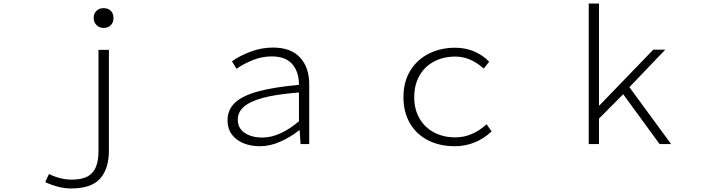

<svg xmlns="http://www.w3.org/2000/svg" viewBox="-20 -815 4040 1086"><path d="M236 215 257 169Q286 184 319.5 192.5Q353 201 386 201Q445 201 479 181Q510 162 523.5 127Q537 92 537 42V-533H596V36Q596 139 546.5 195Q497 251 382 251Q346 251 307.5 241Q269 231 236 215ZM510 -713Q510 -739 526 -754Q542 -769 566 -769Q591 -769 606.5 -754Q622 -739 622 -713Q622 -688 606.5 -672.5Q591 -657 566 -657Q542 -657 526 -673Q510 -689 510 -713Z M1267 -134Q1267 -194 1309 -234Q1350 -273 1438.5 -297.5Q1527 -322 1671 -335Q1671 -409 1633 -452.5Q1595 -496 1516 -496Q1463 -496 1411 -475.5Q1359 -455 1318 -426L1292 -468Q1336 -500 1398 -523Q1460 -546 1524 -546Q1625 -546 1677 -490Q1729 -434 1729 -338V0H1680L1675 -78H1672Q1623 -39 1565 -13.5Q1507 12 1451 12Q1370 12 1318.5 -27Q1267 -66 1267 -134ZM1671 -129V-292Q1537 -281 1465 -261Q1391 -240 1358 -210Q1325 -180 1325 -138Q1325 -89 1364.5 -63Q1404 -37 1464 -37Q1562 -37 1671 -129Z M2262 -266Q2262 -352 2300.5 -415Q2339 -478 2405.5 -511.5Q2472 -545 2554 -545Q2668 -545 2747 -466L2716 -427Q2641 -495 2556 -495Q2487 -495 2434 -466.5Q2381 -438 2352 -386Q2323 -334 2323 -266Q2323 -197 2352.5 -145.5Q2382 -94 2435 -66Q2488 -38 2555 -38Q2651 -38 2732 -112L2761 -72Q2671 12 2552 12Q2466 12 2400 -22Q2334 -56 2298 -119Q2262 -182 2262 -266Z M3310 -795H3368V-219H3371L3675 -534H3743L3540 -322L3776 0H3711L3505 -282L3368 -144V0H3310Z"/></svg>

Font: Merged Yaku Han JP Light
Style: Regular
Weight: 300
Designer: Ryoko NISHIZUKA 西塚涼子 (kana, bopomofo & ideographs); Paul D. Hunt (Latin, Greek & Cyrillic); Sandoll Communications 산돌커뮤니
Foundry: Adobe
Version: Version 2.004